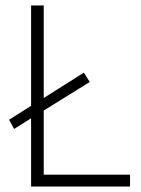

<svg xmlns="http://www.w3.org/2000/svg" viewBox="-20 -683 517 703"><path d="M93.8 0V-250L31.7 -210.9L13.2 -244.6L93.8 -295.4V-663.1H140.1V-324.2L287.1 -417L308.6 -382.8L140.1 -278.3V-43.5H456.1V0Z"/></svg>

Font: Bpm'online Open Sans Light
Style: Regular
Weight: 300
Foundry: Ascender Corporation
Version: Version 1.10